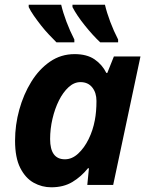

<svg xmlns="http://www.w3.org/2000/svg" viewBox="-20 -786 634 816"><path d="M198 10Q158 10 123 -9.5Q88 -29 66 -72.5Q44 -116 44 -188Q44 -255 62 -320Q80 -385 113 -438.5Q146 -492 192.5 -524Q239 -556 297 -556Q349 -556 381.5 -534Q414 -512 432 -476H436L464 -546H577L461 0H351L358 -71H354Q325 -35 287.5 -12.5Q250 10 198 10ZM256 -109Q286 -109 312 -133Q338 -157 356.5 -194.5Q375 -232 383 -275Q390 -311 390 -357Q390 -392 372 -414.5Q354 -437 322 -437Q295 -437 271.5 -415.5Q248 -394 230.5 -359Q213 -324 203 -281Q193 -238 193 -195Q193 -109 256 -109ZM102 -756V-766H240Q248 -732 262.5 -693.5Q277 -655 296 -618V-606H220Q205 -621 187.5 -639.5Q170 -658 154 -678.5Q138 -699 124 -719Q110 -739 102 -756ZM426 -766Q434 -732 448.5 -693.5Q463 -655 482 -618V-606H406Q374 -636 340 -678.5Q306 -721 288 -756V-766Z"/></svg>

Font: BC Sans
Style: Bold Italic
Weight: 700
Italic angle: -12°
Designer: Monotype Design Team
Province of B.C.
Foundry: Monotype Imaging Inc.
Version: Version 2.000;GOOG;noto-source:20170915:90ef993387c0